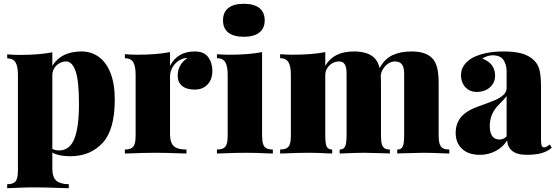

<svg xmlns="http://www.w3.org/2000/svg" viewBox="-20 -802 2910 1003"><path d="M579.6 -282.2Q579.6 -123.5 515.4 -54.7Q451.2 14.2 346.7 14.2Q287.6 14.2 253.4 -4.9V78.1Q253.4 124.5 274.7 142.3Q295.9 160.2 339.4 160.2V181.2L305.2 180.2Q212.9 176.8 155.3 176.8Q112.8 176.8 42 180.2Q23.4 181.2 17.6 181.2V160.2Q38.6 160.2 50.8 153.8Q63 147.5 68.4 131.8Q73.7 116.2 73.7 87.9V-409.2Q73.7 -455.6 61 -476.3Q48.3 -497.1 17.6 -497.1V-518.1Q48.8 -515.1 79.6 -515.1Q183.6 -515.1 253.4 -528.8V-458Q299.8 -533.2 405.3 -533.2Q456.1 -533.2 495.4 -505.4Q534.7 -477.5 557.1 -421.1Q579.6 -364.7 579.6 -282.2ZM392.6 -258.8Q392.6 -382.3 374.5 -431.6Q356.4 -481 325.7 -481Q307.1 -481 290.5 -471.7Q273.9 -462.4 263.7 -446Q253.4 -429.7 253.4 -409.2V-24.4Q266.6 -16.1 288.6 -16.1Q343.3 -16.1 367.9 -75.9Q392.6 -135.7 392.6 -258.8Z M1089.4 -432.1Q1089.4 -387.2 1064.2 -360.6Q1039.1 -334 997.6 -334Q954.1 -334 931.2 -353.3Q908.2 -372.6 908.2 -405.8Q908.2 -465.3 959.5 -499Q941.4 -499 927.2 -492.2Q901.9 -481.4 885 -456.8Q868.2 -432.1 868.2 -402.8V-103Q868.2 -71.3 877 -53.5Q885.7 -35.6 904.3 -28.3Q922.9 -21 954.1 -21V0L933.1 -0.5Q851.1 -3.9 792.5 -3.9Q735.8 -3.9 652.8 -0.5L632.3 0V-21Q653.3 -21 665.5 -27.3Q677.7 -33.7 683.1 -49.3Q688.5 -64.9 688.5 -92.8V-410.2Q688.5 -456.5 675.8 -477.3Q663.1 -498 632.3 -498V-519Q664.1 -516.1 694.3 -516.1Q798.3 -516.1 868.2 -529.8V-458Q907.2 -533.2 997.6 -533.2Q1046.4 -533.2 1067.9 -503.2Q1089.4 -473.1 1089.4 -432.1Z M1113.8 0ZM1362.8 -695.8Q1362.8 -653.8 1334.5 -631.8Q1306.2 -609.9 1253.9 -609.9Q1200.7 -609.9 1172.9 -631.6Q1145 -653.3 1145 -695.8Q1145 -738.3 1172.9 -760.3Q1200.7 -782.2 1253.9 -782.2Q1306.2 -782.2 1334.5 -760.3Q1362.8 -738.3 1362.8 -695.8ZM1405.3 -21V0L1387.2 -0.5Q1315.4 -3.9 1263.2 -3.9Q1210.4 -3.9 1132.8 -0.5L1113.3 0V-21Q1134.3 -21 1146.5 -27.3Q1158.7 -33.7 1164.1 -49.3Q1169.4 -64.9 1169.4 -92.8V-410.2Q1169.4 -456.5 1156.7 -477.3Q1144 -498 1113.3 -498V-519Q1145 -516.1 1175.3 -516.1Q1279.3 -516.1 1349.1 -529.8V-92.8Q1349.1 -64.9 1354.5 -49.3Q1359.9 -33.7 1372.1 -27.3Q1384.3 -21 1405.3 -21Z M2327.1 -21V0L2309.1 -0.5Q2237.3 -3.9 2187.5 -3.9Q2159.2 -3.9 2072.8 -1Q2059.1 0 2055.2 0V-21Q2069.3 -21 2076.9 -27.3Q2084.5 -33.7 2087.9 -49.1Q2091.3 -64.5 2091.3 -92.8V-418Q2091.3 -450.2 2079.6 -465.6Q2067.9 -481 2042.5 -481Q2025.4 -481 2009.3 -470.7Q1993.2 -460.4 1982.2 -443.4Q1971.2 -426.3 1968.8 -407.2Q1970.2 -388.2 1970.2 -363.8V-92.8Q1970.2 -64.5 1974.6 -49.1Q1979 -33.7 1988.8 -27.3Q1998.5 -21 2016.6 -21V0Q2012.7 0 1999 -1Q1911.1 -3.9 1886.2 -3.9Q1836.9 -3.9 1771 -0.5L1754.4 0V-21Q1767.6 -21 1775.4 -27.3Q1783.2 -33.7 1786.9 -49.3Q1790.5 -64.9 1790.5 -92.8V-418Q1790.5 -450.2 1781.2 -465.6Q1772 -481 1751.5 -481Q1732.9 -481 1716.3 -471.7Q1699.7 -462.4 1689.5 -446Q1679.2 -429.7 1679.2 -409.2V-92.8Q1679.2 -64.5 1682.6 -49.1Q1686 -33.7 1693.8 -27.3Q1701.7 -21 1715.3 -21V0L1700.2 -0.5Q1638.7 -3.9 1593.3 -3.9Q1540.5 -3.9 1462.9 -0.5L1443.4 0V-21Q1464.4 -21 1476.6 -27.3Q1488.8 -33.7 1494.1 -49.3Q1499.5 -64.9 1499.5 -92.8V-410.2Q1499.5 -456.5 1486.8 -477.3Q1474.1 -498 1443.4 -498V-519Q1474.6 -516.1 1505.4 -516.1Q1609.4 -516.1 1679.2 -529.8V-458Q1722.2 -533.2 1828.1 -533.2Q1908.2 -533.2 1941.4 -493.2Q1956.5 -475.1 1962.9 -446.3Q1988.8 -494.1 2030.3 -513.7Q2071.8 -533.2 2129.4 -533.2Q2209 -533.2 2242.2 -493.2Q2257.3 -475.1 2264.4 -444.6Q2271.5 -414.1 2271.5 -363.8V-92.8Q2271.5 -64.9 2276.9 -49.3Q2282.2 -33.7 2294.2 -27.3Q2306.2 -21 2327.1 -21Z M2773.4 -482.9Q2793 -462.4 2799.6 -430.9Q2806.2 -399.4 2806.2 -342.8V-75.2Q2806.2 -51.3 2809.6 -41.7Q2813 -32.2 2821.3 -32.2Q2829.1 -32.2 2835.7 -35.9Q2842.3 -39.6 2852.5 -46.9L2862.3 -29.8Q2838.9 -10.3 2807.6 -1.7Q2776.4 6.8 2732.4 6.8Q2679.7 6.8 2655 -14.4Q2630.4 -35.6 2629.4 -68.8Q2608.4 -34.2 2570.3 -13.7Q2532.2 6.8 2486.3 6.8Q2427.2 6.8 2393.8 -24.4Q2360.4 -55.7 2360.4 -107.9Q2360.4 -159.2 2391.1 -193.4Q2421.9 -227.5 2487.3 -249Q2540.5 -268.1 2566.2 -279.1Q2591.8 -290 2609.1 -305.4Q2626.5 -320.8 2626.5 -341.8V-431.2Q2626.5 -462.9 2610.6 -488Q2594.7 -513.2 2552.2 -513.2Q2539.6 -513.2 2525.1 -508.3Q2510.7 -503.4 2499.5 -496.1Q2566.4 -471.2 2566.4 -405.8Q2566.4 -382.3 2554.4 -363.3Q2542.5 -344.2 2520.5 -333Q2498.5 -321.8 2470.2 -321.8Q2445.8 -321.8 2427.2 -333.3Q2408.7 -344.7 2398.4 -364.7Q2388.2 -384.8 2388.2 -409.2Q2388.2 -439.5 2405 -462.6Q2421.9 -485.8 2450.2 -501Q2513.2 -533.2 2610.4 -533.2Q2667.5 -533.2 2707 -522.2Q2746.6 -511.2 2773.4 -482.9ZM2587.4 -256.8Q2538.6 -209.5 2538.6 -144Q2538.6 -73.2 2589.4 -73.2Q2610.4 -73.2 2626.5 -89.8V-300.8Q2619.1 -288.6 2587.4 -256.8Z"/></svg>

Font: TypoPRO Playfair Display
Style: Regular
Weight: 900
Designer: Claus Eggers Sørensen
Foundry: Claus Eggers Sørensen
Version: Version 1.004;PS 001.004;hotconv 1.0.70;makeotf.lib2.5.58329